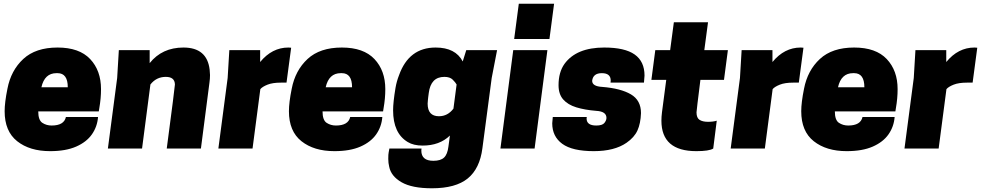

<svg xmlns="http://www.w3.org/2000/svg" viewBox="-20 -800 5290 1034"><path d="M250 14Q140 14 72.5 -39.5Q5 -93 5 -201Q5 -248 20 -322Q39 -421 105.5 -482.5Q172 -544 290 -544Q407 -544 465.5 -482Q524 -420 524 -320Q524 -270 515 -219L512 -200H186Q186 -153 208 -138.5Q230 -124 258 -124Q325 -124 335 -170H508Q504 -118 475 -76.5Q446 -35 390 -10.5Q334 14 250 14ZM345 -330Q345 -406 290 -406H284Q220 -406 203 -330Z M1062 0H878Q922 -333 922 -345Q921 -386 873 -386Q822 -386 790 -345L745 0H561L611 -380L620 -530H786V-460Q853 -544 968 -544Q1095 -544 1109 -425L1111 -396Q1111 -376 1108 -355Z M1340 0H1156L1206 -380L1215 -530H1381V-466Q1445 -544 1533 -544L1548 -543L1523 -355H1493Q1448 -355 1420.5 -344Q1393 -333 1382 -320Z M1781 14Q1671 14 1603.5 -39.5Q1536 -93 1536 -201Q1536 -248 1551 -322Q1570 -421 1636.5 -482.5Q1703 -544 1821 -544Q1938 -544 1996.5 -482Q2055 -420 2055 -320Q2055 -270 2046 -219L2043 -200H1717Q1717 -153 1739 -138.5Q1761 -124 1789 -124Q1856 -124 1866 -170H2039Q2035 -118 2006 -76.5Q1977 -35 1921 -10.5Q1865 14 1781 14ZM1876 -330Q1876 -406 1821 -406H1815Q1751 -406 1734 -330Z M2306 214Q2199 214 2142.5 181.5Q2086 149 2076 98Q2071 78 2071 56Q2071 43 2071.5 34Q2072 25 2077 0H2250L2249 11Q2249 66 2314 66Q2353 66 2371.5 48.5Q2390 31 2395 -11L2403 -70Q2347 -16 2256 -16Q2207 -16 2176 -35Q2097 -82 2097 -206Q2097 -249 2110 -327Q2116 -362 2129 -395Q2182 -544 2326 -544Q2433 -544 2472 -469L2491 -530H2657L2628 -380L2578 -2Q2564 108 2499 161Q2434 214 2306 214ZM2344 -174Q2391 -174 2422 -215L2439 -345Q2433 -356 2418 -371Q2403 -386 2373 -386Q2300 -386 2289 -299Q2287 -283 2286 -276Q2285 -269 2284.5 -262Q2284 -255 2283 -242Q2283 -174 2344 -174Z M2859 0H2675L2744 -530H2928ZM2939 -590H2749L2774 -780H2964Z M3178 14Q3062 14 3008 -25.5Q2954 -65 2954 -136L2957 -170H3140L3139 -162Q3139 -124 3191 -124Q3224 -124 3235 -138Q3246 -152 3246 -165Q3246 -200 3191 -203Q3129 -208 3083.5 -222Q3038 -236 3013 -264.5Q2988 -293 2988 -341Q2988 -411 3020 -456Q3084 -544 3234 -544Q3345 -544 3398 -506.5Q3451 -469 3451 -393L3448 -355H3268L3269 -366Q3269 -406 3221 -406Q3174 -406 3169 -365Q3169 -335 3223 -332Q3323 -324 3377.5 -292Q3432 -260 3432 -191Q3430 -135 3413 -97.5Q3396 -60 3354 -31Q3289 14 3178 14Z M3730 14Q3542 14 3542 -150Q3542 -171 3545 -195L3568 -370H3488L3509 -530H3589L3609 -680H3793L3773 -530H3900L3879 -370H3752Q3731 -203 3731 -195Q3731 -165 3747.5 -154.5Q3764 -144 3793 -144Q3821 -144 3840 -150L3821 0Q3799 14 3730 14Z M4099 0H3915L3965 -380L3974 -530H4140V-466Q4204 -544 4292 -544L4307 -543L4282 -355H4252Q4207 -355 4179.5 -344Q4152 -333 4141 -320Z M4540 14Q4430 14 4362.5 -39.5Q4295 -93 4295 -201Q4295 -248 4310 -322Q4329 -421 4395.5 -482.5Q4462 -544 4580 -544Q4697 -544 4755.5 -482Q4814 -420 4814 -320Q4814 -270 4805 -219L4802 -200H4476Q4476 -153 4498 -138.5Q4520 -124 4548 -124Q4615 -124 4625 -170H4798Q4794 -118 4765 -76.5Q4736 -35 4680 -10.5Q4624 14 4540 14ZM4635 -330Q4635 -406 4580 -406H4574Q4510 -406 4493 -330Z M5035 0H4851L4901 -380L4910 -530H5076V-466Q5140 -544 5228 -544L5243 -543L5218 -355H5188Q5143 -355 5115.5 -344Q5088 -333 5077 -320Z"/></svg>

Font: Tanohe Sans ExtraBold
Style: Italic
Weight: 800
Designer: Village Type and Design LLC & Cristiano Sobral
Foundry: Cooper Hewitt Smithsonian Design Museum
Version: Version 1.00;September 29, 2021;FontCreator 13.0.0.2655 64-b